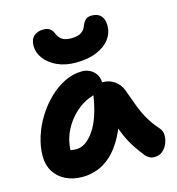

<svg xmlns="http://www.w3.org/2000/svg" viewBox="-116 -885 915 995"><g transform="rotate(-15 341.5 -388.0)"><path d="M205.8 10Q154 10 114.9 -9.5Q75.8 -29 54 -64.4Q32.2 -99.8 32.2 -147Q32.2 -198 49.1 -251.1Q66 -304.2 96 -352.3Q126 -400.4 165.4 -438.2Q204.8 -476 249.8 -497.8Q294.8 -519.6 341.2 -519.6Q378.4 -519.6 404 -495.9Q429.6 -472.2 429.6 -428Q429.6 -412.2 420.6 -403Q411.6 -393.8 398 -391Q334 -380.6 284.9 -341.3Q235.8 -302 207.9 -247.6Q180 -193.2 180 -134.2Q180 -116.6 182.7 -102.1Q185.4 -87.6 193.4 -65.6L125 -168.2Q149.4 -149.8 167.6 -143.5Q185.8 -137.2 210.6 -137.2Q261.8 -137.2 305.9 -200.8Q350 -264.4 368.6 -387Q372.4 -411.2 390.3 -424.4Q408.2 -437.6 431.2 -437.6Q469.6 -437.6 497 -416.8Q524.4 -396 535.2 -365.2Q552.4 -318.6 566.7 -279.4Q581 -240.2 601.4 -203.8Q621.8 -167.4 656.6 -127.8Q670 -113.2 670.6 -90.8Q671.2 -68.4 662.2 -45.8Q653.2 -23.2 635.5 -8.1Q617.8 7 592.8 7Q575 7 563.8 0.3Q552.6 -6.4 544.6 -15.6Q523.2 -42.4 506.2 -67.5Q489.2 -92.6 474.5 -121.1Q459.8 -149.6 447.2 -185.4Q434.6 -221.2 422.2 -267.6L475.4 -272.2Q455.6 -192.2 425.8 -137.9Q396 -83.6 360.3 -51Q324.6 -18.4 285.3 -4.2Q246 10 205.8 10ZM324.4 -571Q269 -571 226.1 -590.6Q183.2 -610.2 158.9 -642.2Q134.6 -674.2 134.6 -711Q134.6 -746.6 154.4 -763.7Q174.2 -780.8 204.8 -780.8Q226.4 -780.8 239.4 -771.7Q252.4 -762.6 260.2 -742.8Q268.2 -723.4 284.7 -711.3Q301.2 -699.2 333.4 -699.2Q369.2 -699.2 387.1 -710.8Q405 -722.4 412.6 -742.2Q420.6 -763.4 431.9 -774.6Q443.2 -785.8 465.4 -785.8Q498.6 -785.8 515.3 -767.1Q532 -748.4 532 -714.6Q532 -674.8 507.8 -642.4Q483.6 -610 437.1 -590.5Q390.6 -571 324.4 -571Z"/></g></svg>

Font: Shantell Sans Light
Style: Regular
Weight: 300
Designer: Stephen Nixon, Anya Danilova, Shantell Martin
Foundry: Arrow Type
Version: Version 1.011;[c5ecc13dd]